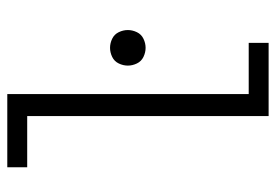

<svg xmlns="http://www.w3.org/2000/svg" viewBox="-138 -638 775 540"><g transform="rotate(-90 250.0 -367.5)"><path d="M194 0V-679H50V-735H256V-56H400V0ZM386 -346Q373 -346 360.5 -352Q348 -358 342 -370.5Q336 -383 336 -396Q336 -409 342 -421.5Q348 -434 360.5 -440Q373 -446 386 -446Q399 -446 411.5 -440Q424 -434 430 -421.5Q436 -409 436 -396Q436 -383 430 -370.5Q424 -358 411.5 -352Q399 -346 386 -346Z"/></g></svg>

Font: Iosevka SS01 Light
Style: Regular
Weight: 300
Monospace: yes
Designer: Belleve Invis
Foundry: Belleve Invis
Version: 2.3.3; ttfautohint (v1.8.3)